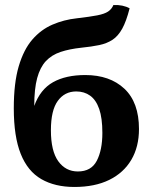

<svg xmlns="http://www.w3.org/2000/svg" viewBox="-20 -734 607 763"><path d="M275.7 9Q198.4 9 144.2 -22.2Q90 -53.4 62.4 -122.4Q34.8 -191.4 34.8 -303.5Q34.8 -404.1 54.4 -470.5Q74 -536.9 108.4 -576.7Q142.9 -616.5 188.4 -636.1Q234 -655.8 285.4 -661.3Q337.8 -667.4 366.5 -673Q395.2 -678.6 409.5 -688.1Q423.8 -697.6 430.7 -714Q449 -715 466 -711.5Q483 -707.9 495.1 -700.9Q482 -649.5 465.7 -620Q449.4 -590.5 427 -575.8Q404.6 -561.2 374.2 -554.8Q343.9 -548.5 303.3 -544.4Q256.2 -539.4 220.8 -527.6Q185.4 -515.8 162.3 -491.2Q139.3 -466.5 127.7 -423.7Q116.1 -380.8 116.1 -313.1Q140 -378.9 190.9 -407.4Q241.8 -435.8 318.7 -435.8Q416.5 -435.8 474.4 -381.4Q532.3 -326.9 532.3 -221.3Q532.3 -150.5 501.8 -98.8Q471.2 -47.1 413.9 -19Q356.7 9 275.7 9ZM289.5 -52.6Q342.5 -52.6 364.6 -95.1Q386.8 -137.7 386.8 -205.8Q386.8 -264.9 374.2 -301Q361.6 -337.1 338.2 -353.8Q314.9 -370.6 283.1 -370.6Q236.8 -370.6 209.6 -333Q182.3 -295.5 182.3 -216.3Q182.3 -133.8 211.6 -93.2Q241 -52.6 289.5 -52.6Z"/></svg>

Font: Vollkorn
Style: Regular
Weight: 400
Designer: Friedrich Althausen
Foundry: Friedrich Althausen
Version: Version 5.001